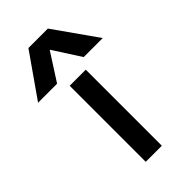

<svg xmlns="http://www.w3.org/2000/svg" viewBox="-324 -859 928 928"><g transform="rotate(-45 140.0 -395.0)"><path d="M85 0V-520H195V0ZM-81 -570 73 -790H206L361 -570H231L141 -710H139L49 -570Z"/></g></svg>

Font: M PLUS 2 Thin Medium
Style: Regular
Weight: 500
Version: Version 1.001